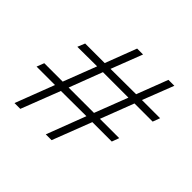

<svg xmlns="http://www.w3.org/2000/svg" viewBox="-168 -889 1076 1076"><g transform="rotate(45 370.0 -351.0)"><path d="M640 -702 568 -517H712L696 -474H552L476 -276H629L613 -233H459L369 0H323L412 -233L211 -232L121 0H75L164 -232H18L35 -276H181L257 -473L101 -472L119 -516H274L345 -702H392L320 -516L522 -517L593 -702ZM429 -276 505 -473H303L228 -276Z"/></g></svg>

Font: Freesentation 2 ExtraLight
Style: Regular
Weight: 260
Designer: glyphs from Roboto by Christian Robertson / Hangul glyphs from Noto Sans CJK(Source Han Sans) by Jang Soo-young and Kang
Foundry: PT&
Version: Version 2.001